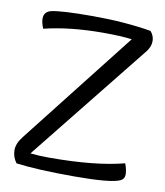

<svg xmlns="http://www.w3.org/2000/svg" viewBox="-78 -732 690 802"><g transform="rotate(10 267.5 -330.5)"><path d="M499 -648Q515 -630 515 -607Q515 -584 498 -562L94 -57Q130 -53 175 -53Q369 -53 491 -85Q501 -59 501 -39.5Q501 -20 484 -12Q446 6 290 6Q134 6 44 -6Q26 -30 26 -59Q26 -88 51 -119L428 -600Q381 -606 306 -606Q165 -606 56 -579Q46 -603 46 -621Q46 -649 75 -657Q117 -667 251.5 -667Q386 -667 499 -648Z"/></g></svg>

Font: Overlock
Style: Regular
Weight: 400
Designer: Dario Muhafara
Foundry: Dario Manuel Muhafara
Version: Version 1.002